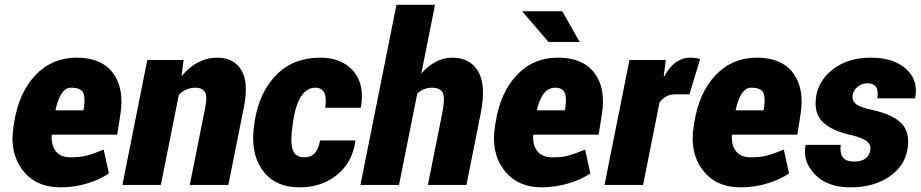

<svg xmlns="http://www.w3.org/2000/svg" viewBox="-20 -782 3897 812"><path d="M214.8 -317.9 216.3 -315.4H332.5L335 -328.1Q341.3 -370.1 331.5 -390.6Q321.8 -411.1 279.1 -411.1Q236.3 -411.1 214.8 -317.9ZM236.3 10.3Q130.4 10.3 75 -63.5Q19.5 -137.2 37.1 -246.6L40 -265.1Q60.1 -390.6 130.1 -464.4Q200.2 -538.1 304.7 -538.1Q409.2 -538.1 457.8 -473.1Q506.3 -408.2 489.3 -298.8L475.6 -212.4H199.7L198.7 -210Q196.3 -168 216.3 -142.3Q236.3 -116.7 277.8 -116.7Q319.3 -116.7 347.7 -124.3Q376 -131.8 418.5 -149.4L440.4 -48.8Q404.3 -23.4 349.9 -6.6Q295.4 10.3 236.3 10.3Z M900.4 -538.1Q967.3 -538.1 1000 -486.8Q1032.7 -435.5 1011.2 -327.6L945.8 0H782.7L848.1 -328.1Q857.9 -376.5 845.7 -393.8Q833.5 -411.1 808.1 -411.1Q765.1 -411.1 736.3 -380.9L660.2 0H497.6L603 -528.3H756.3L748 -460Q813 -538.1 900.4 -538.1Z M1268.1 -116.7Q1321.8 -116.7 1333.5 -188H1481.9L1482.9 -185.1Q1470.2 -94.7 1405 -42.2Q1339.8 10.3 1248 10.3Q1139.6 10.3 1088.1 -65.2Q1036.6 -140.6 1055.7 -258.3L1057.1 -269.5Q1076.7 -392.6 1148.7 -465.3Q1220.7 -538.1 1334 -538.1Q1425.3 -538.1 1474.4 -481.4Q1523.4 -424.8 1506.3 -328.6L1504.9 -326.2H1355.5Q1367.7 -411.1 1314 -411.1Q1241.7 -411.1 1219.7 -269.5L1218.3 -258.3Q1207 -189 1216.6 -152.8Q1226.1 -116.7 1268.1 -116.7Z M2013.2 -303.7 1952.6 0H1789.6L1850.6 -304.7Q1863.3 -369.6 1852.3 -390.4Q1841.3 -411.1 1806.2 -411.1Q1771 -411.1 1744.6 -385.7L1667.5 0H1504.4L1656.7 -761.7H1819.8L1761.7 -470.7Q1820.3 -538.1 1894 -538.1Q1967.8 -538.1 2002.2 -480Q2036.6 -421.9 2013.2 -303.7Z M2328.1 -411.1Q2272.5 -411.1 2251 -317.9L2252.4 -315.4H2368.7L2371.1 -328.1Q2377.4 -370.1 2367.7 -390.6Q2357.9 -411.1 2328.1 -411.1ZM2272.5 10.3Q2167 10.3 2111.3 -63.5Q2055.7 -137.2 2073.2 -246.6L2076.2 -265.1Q2095.7 -390.6 2166 -464.8Q2236.3 -539.1 2340.8 -538.1Q2445.3 -538.1 2494.1 -473.1Q2543 -408.2 2525.4 -298.8L2511.7 -212.4H2235.8L2234.9 -210Q2232.4 -168 2252.4 -142.6Q2272.5 -117.2 2314 -116.7Q2355.5 -116.2 2383.8 -124Q2412.1 -131.8 2454.6 -149.4L2476.6 -48.8Q2440.4 -23.4 2385.7 -6.8Q2331.1 9.8 2272.5 10.3ZM2431.6 -604.5H2299.8L2190.4 -731.9L2191.4 -734.4H2357.9Z M2898.9 -538.1Q2922.4 -538.1 2940.9 -532.2L2895.5 -382.8L2837.4 -383.3Q2793.5 -383.3 2769 -347.7L2699.7 0H2536.6L2642.1 -528.3H2795.9L2787.1 -460.9L2789.6 -459.5Q2832 -538.1 2898.9 -538.1Z M3091.3 -317.9 3092.8 -315.4H3209L3211.4 -328.1Q3217.8 -370.1 3208 -390.6Q3198.2 -411.1 3155.5 -411.1Q3112.8 -411.1 3091.3 -317.9ZM3112.8 10.3Q3006.8 10.3 2951.4 -63.5Q2896 -137.2 2913.6 -246.6L2916.5 -265.1Q2936.5 -390.6 3006.6 -464.4Q3076.7 -538.1 3181.2 -538.1Q3285.6 -538.1 3334.2 -473.1Q3382.8 -408.2 3365.7 -298.8L3352.1 -212.4H3076.2L3075.2 -210Q3072.8 -168 3092.8 -142.3Q3112.8 -116.7 3154.3 -116.7Q3195.8 -116.7 3224.1 -124.3Q3252.4 -131.8 3294.9 -149.4L3316.9 -48.8Q3280.8 -23.4 3226.3 -6.6Q3171.9 10.3 3112.8 10.3Z M3850.6 -369.1 3849.6 -366.2H3690.4Q3700.2 -429.7 3649.9 -429.7Q3625 -429.7 3607.2 -415.3Q3589.4 -400.9 3585.9 -379.4Q3582.5 -357.9 3598.4 -343.5Q3614.3 -329.1 3667.5 -317.4Q3754.9 -298.3 3792.2 -260.5Q3829.6 -222.7 3817.9 -150.9Q3806.2 -79.1 3740.2 -34.4Q3674.3 10.3 3576.2 10.3Q3478 10.3 3425.8 -44.9Q3373.5 -100.1 3386.7 -166.5L3387.7 -169.4H3535.6Q3525.9 -98.6 3591.8 -98.6Q3652.8 -98.6 3661.1 -148.4Q3664.1 -168.5 3647 -183.6Q3629.9 -198.7 3579.1 -210.9Q3496.6 -229 3458.7 -266.8Q3420.9 -304.7 3431.6 -374Q3442.4 -443.4 3504.9 -490.7Q3567.4 -538.1 3663.1 -538.1Q3758.8 -538.1 3811.8 -490.5Q3864.7 -442.9 3850.6 -369.1Z"/></svg>

Font: Roboto-BlackItalic
Style: Italic
Weight: 900
Italic angle: -12°
Designer: Google
Version: Version 1.100141; 2013